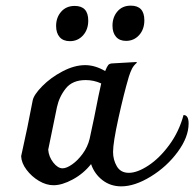

<svg xmlns="http://www.w3.org/2000/svg" viewBox="-20 -649 689 681"><path d="M649 -211Q649 -163 610.5 -110.5Q572 -58 515 -23Q458 12 410 12Q372 12 343.5 -10Q315 -32 303 -67Q276 -33 238 -12.5Q200 8 170 8Q144 8 118 -7.5Q92 -23 74 -47Q56 -71 55 -95Q78 -197 96 -293Q100 -313 130 -343.5Q160 -374 202 -396Q244 -418 282 -418Q317 -418 353 -397Q360 -414 364 -418.5Q368 -423 376 -424L463 -429L466 -427Q454 -417 448 -405Q442 -393 437 -377Q419 -316 400 -229.5Q381 -143 381 -110Q381 -82 394.5 -59Q408 -36 437 -36Q467 -36 506.5 -62Q546 -88 580.5 -135Q615 -182 631 -241Q649 -241 649 -211ZM298 -157 314 -232Q332 -324 339 -353Q313 -365 284 -365Q237 -365 213.5 -335.5Q190 -306 182 -269L151 -118Q153 -93 169 -72.5Q185 -52 202 -52Q216 -52 236 -66Q256 -80 273.5 -104Q291 -128 298 -157ZM379 -558Q379 -588 396.5 -608.5Q414 -629 444 -629Q492 -629 492 -577Q492 -545 473.5 -524.5Q455 -504 427 -504Q404 -504 391.5 -518.5Q379 -533 379 -558ZM179 -557Q179 -587 197 -607.5Q215 -628 245 -628Q293 -628 293 -576Q293 -544 274.5 -523.5Q256 -503 228 -503Q204 -503 191.5 -517.5Q179 -532 179 -557Z"/></svg>

Font: Charmonman
Style: Bold
Weight: 700
Designer: Ekaluck Peanpanawate
Foundry: Cadson Demak Co.,Ltd.
Version: Version 1.000; ttfautohint (v1.6)